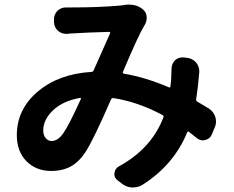

<svg xmlns="http://www.w3.org/2000/svg" viewBox="-20 -783 1040 852"><path d="M260.7 -191.4Q286.1 -227.5 338.9 -343.8Q339.8 -345.7 338.4 -347.7Q336.9 -349.6 335 -348.6Q258.8 -335 215.3 -293.5Q171.9 -252 171.9 -204.1Q171.9 -183.6 182.6 -170.4Q193.4 -157.2 209 -157.2Q236.3 -157.2 260.7 -191.4ZM906.2 -301.8Q927.7 -288.1 935.5 -263.7Q938.5 -253.9 938.5 -243.2Q938.5 -229.5 932.6 -216.8L919.9 -186.5Q912.1 -167 891.6 -162.1Q885.7 -160.2 880.9 -160.2Q866.2 -160.2 853.5 -169.9Q835.9 -184.6 819.3 -197.3Q813.5 -202.1 810.5 -195.3Q751 -50.8 612.3 37.1Q592.8 48.8 571.3 48.8Q567.4 48.8 563.5 48.8Q538.1 46.9 517.6 29.3L501 16.6Q487.3 5.9 487.3 -10.7Q487.3 -12.7 488.3 -15.6Q490.2 -35.2 507.8 -44.9Q651.4 -123 705.1 -261.7Q708 -268.6 701.2 -272.5Q591.8 -331.1 483.4 -347.7Q475.6 -348.6 472.7 -341.8Q396.5 -167 361.3 -111.3Q332 -65.4 294.9 -44.9Q257.8 -24.4 207 -24.4Q140.6 -24.4 97.7 -67.4Q54.7 -110.4 54.7 -183.6Q54.7 -297.9 147.5 -376.5Q240.2 -455.1 385.7 -463.9Q392.6 -463.9 395.5 -470.7Q458 -612.3 468.8 -635.7Q469.7 -637.7 468.3 -639.6Q466.8 -641.6 464.8 -641.6Q362.3 -638.7 302.7 -634.8Q293 -634.8 279.3 -632.8Q276.4 -632.8 273.4 -632.8Q253.9 -632.8 238.3 -645.5Q220.7 -661.1 219.7 -683.6V-696.3Q218.8 -718.8 235.4 -735.4Q251 -750 272.5 -750Q273.4 -750 274.4 -750Q287.1 -750 298.8 -750Q415 -750 506.8 -757.8Q515.6 -758.8 525.4 -759.8Q538.1 -762.7 550.8 -762.7Q587.9 -762.7 613.3 -742.2Q628.9 -729.5 630.9 -709Q630.9 -706.1 630.9 -703.1Q630.9 -686.5 622.1 -671.9Q621.1 -670.9 620.1 -668.9Q593.8 -626 525.4 -463.9Q523.4 -457 530.3 -456.1Q627 -439.5 729.5 -395.5Q736.3 -392.6 736.3 -400.4Q737.3 -410.2 739.3 -426.8Q740.2 -456.1 741.2 -477.5Q741.2 -500 756.8 -515.6Q770.5 -528.3 789.1 -528.3Q792 -528.3 794.9 -528.3L810.5 -526.4Q835 -523.4 850.6 -504.9Q864.3 -488.3 864.3 -467.8Q864.3 -464.8 864.3 -462.9Q858.4 -392.6 850.6 -342.8Q848.6 -335.9 855.5 -332Q878.9 -318.4 906.2 -301.8Z"/></svg>

Font: Gen Jyuu Gothic Bold
Style: Bold
Weight: 700
Designer: [Source Han Sans]
Ryoko NISHIZUKA  (kana & ideographs); Paul D. Hunt (Latin, Greek & Cyrillic); Wenlong ZHANG  (bopomofo
Version: Version 1.002.20150607